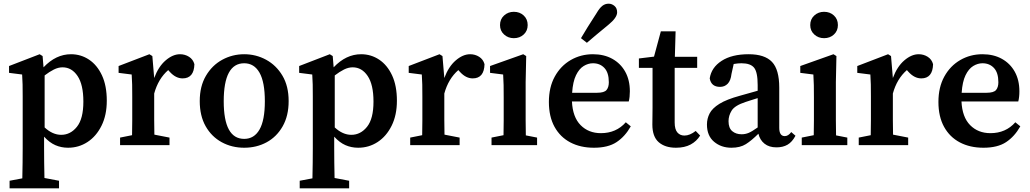

<svg xmlns="http://www.w3.org/2000/svg" viewBox="-20 -787 5586 1041"><path d="M32 234V193L101 180Q102 136 102.5 95Q103 54 103 16V-263Q103 -304 102.5 -328.5Q102 -353 100 -383L29 -392V-429L195 -493L211 -483L216 -422Q283 -493 365 -493Q419 -493 463 -463.5Q507 -434 533 -378Q559 -322 559 -241Q559 -163 530.5 -105.5Q502 -48 454.5 -17Q407 14 349 14Q312 14 280 0Q248 -14 219 -46V15Q219 53 219.5 93.5Q220 134 221 178L300 193V234ZM319 -422Q296 -422 272 -410Q248 -398 222 -378V-96Q265 -56 312 -56Q362 -56 397 -99.5Q432 -143 432 -236Q432 -328 400.5 -375Q369 -422 319 -422Z M631 0V-41L696 -54Q697 -91 697 -134.5Q697 -178 697 -210V-263Q697 -304 696.5 -328.5Q696 -353 694 -383L623 -392V-429L790 -493L806 -483L816 -364Q839 -426 878 -459.5Q917 -493 956 -493Q983 -493 1005 -479Q1027 -465 1034 -439Q1032 -362 970 -362Q933 -362 901 -397L892 -407Q838 -360 816 -280V-210Q816 -179 816 -136.5Q816 -94 817 -57L899 -41V0Z M1304 14Q1237 14 1182 -16Q1127 -46 1095 -102.5Q1063 -159 1063 -239Q1063 -319 1096.5 -376Q1130 -433 1185 -463Q1240 -493 1304 -493Q1368 -493 1423 -463Q1478 -433 1511.5 -376.5Q1545 -320 1545 -239Q1545 -159 1512.5 -102Q1480 -45 1425.5 -15.5Q1371 14 1304 14ZM1304 -34Q1358 -34 1387 -84.5Q1416 -135 1416 -238Q1416 -342 1387 -393Q1358 -444 1304 -444Q1193 -444 1193 -238Q1193 -34 1304 -34Z M1605 234V193L1674 180Q1675 136 1675.5 95Q1676 54 1676 16V-263Q1676 -304 1675.5 -328.5Q1675 -353 1673 -383L1602 -392V-429L1768 -493L1784 -483L1789 -422Q1856 -493 1938 -493Q1992 -493 2036 -463.5Q2080 -434 2106 -378Q2132 -322 2132 -241Q2132 -163 2103.5 -105.5Q2075 -48 2027.5 -17Q1980 14 1922 14Q1885 14 1853 0Q1821 -14 1792 -46V15Q1792 53 1792.5 93.5Q1793 134 1794 178L1873 193V234ZM1892 -422Q1869 -422 1845 -410Q1821 -398 1795 -378V-96Q1838 -56 1885 -56Q1935 -56 1970 -99.5Q2005 -143 2005 -236Q2005 -328 1973.5 -375Q1942 -422 1892 -422Z M2204 0V-41L2269 -54Q2270 -91 2270 -134.5Q2270 -178 2270 -210V-263Q2270 -304 2269.5 -328.5Q2269 -353 2267 -383L2196 -392V-429L2363 -493L2379 -483L2389 -364Q2412 -426 2451 -459.5Q2490 -493 2529 -493Q2556 -493 2578 -479Q2600 -465 2607 -439Q2605 -362 2543 -362Q2506 -362 2474 -397L2465 -407Q2411 -360 2389 -280V-210Q2389 -179 2389 -136.5Q2389 -94 2390 -57L2472 -41V0Z M2645 0V-41L2710 -54Q2711 -91 2711 -134.5Q2711 -178 2711 -210V-257Q2711 -298 2710.5 -325.5Q2710 -353 2708 -383L2637 -392V-429L2817 -493L2833 -483L2830 -342V-210Q2830 -178 2830 -134.5Q2830 -91 2831 -53L2892 -41V0ZM2766 -580Q2735 -580 2713 -600Q2691 -620 2691 -651Q2691 -683 2713 -703Q2735 -723 2766 -723Q2798 -723 2819.5 -703Q2841 -683 2841 -651Q2841 -620 2819.5 -600Q2798 -580 2766 -580Z M3195 -444Q3169 -444 3144.5 -429Q3120 -414 3103 -379Q3086 -344 3082 -284H3217Q3256 -284 3268.5 -299Q3281 -314 3281 -341Q3281 -393 3257 -418.5Q3233 -444 3195 -444ZM3200 14Q3127 14 3072 -15Q3017 -44 2986.5 -99.5Q2956 -155 2956 -234Q2956 -314 2988 -372Q3020 -430 3074.5 -461.5Q3129 -493 3195 -493Q3255 -493 3300 -468Q3345 -443 3370 -398Q3395 -353 3395 -292Q3395 -260 3389 -237H3081Q3085 -152 3128 -108.5Q3171 -65 3238 -65Q3321 -65 3373 -124L3400 -102Q3369 -47 3323 -16.5Q3277 14 3200 14ZM3130 -580Q3147 -609 3166.5 -640.5Q3186 -672 3214 -715Q3231 -744 3246 -755.5Q3261 -767 3280 -767Q3297 -767 3311.5 -755Q3326 -743 3326 -720Q3326 -691 3278 -652Q3241 -622 3214.5 -599.5Q3188 -577 3162 -555Z M3645 14Q3586 14 3551.5 -16Q3517 -46 3517 -112Q3517 -134 3517.5 -154.5Q3518 -175 3518 -204V-419H3444V-470L3526 -480L3563 -617H3643L3639 -479H3760V-419H3638V-123Q3638 -86 3652.5 -69Q3667 -52 3691 -52Q3720 -52 3752 -77L3776 -52Q3757 -21 3724.5 -3.5Q3692 14 3645 14Z M4190 12Q4150 12 4125 -8Q4100 -28 4092 -62Q4055 -25 4024 -5.5Q3993 14 3946 14Q3890 14 3851.5 -18.5Q3813 -51 3813 -112Q3813 -144 3827.5 -172Q3842 -200 3880.5 -224Q3919 -248 3992 -268Q4016 -275 4040 -281.5Q4064 -288 4088 -295V-326Q4088 -396 4068.5 -420Q4049 -444 4000 -444Q3990 -444 3980 -443Q3970 -442 3958 -440L3946 -386Q3942 -350 3925.5 -333Q3909 -316 3884 -316Q3836 -316 3828 -362Q3837 -421 3892.5 -457Q3948 -493 4039 -493Q4126 -493 4165.5 -451.5Q4205 -410 4205 -312V-94Q4205 -49 4235 -49Q4254 -49 4270 -71L4293 -51Q4275 -17 4250 -2.5Q4225 12 4190 12ZM3930 -130Q3930 -93 3950 -76Q3970 -59 4001 -59Q4021 -59 4039 -66.5Q4057 -74 4088 -96V-255Q4071 -250 4054.5 -244.5Q4038 -239 4022 -234Q3964 -215 3947 -187.5Q3930 -160 3930 -130Z M4327 0V-41L4392 -54Q4393 -91 4393 -134.5Q4393 -178 4393 -210V-257Q4393 -298 4392.5 -325.5Q4392 -353 4390 -383L4319 -392V-429L4499 -493L4515 -483L4512 -342V-210Q4512 -178 4512 -134.5Q4512 -91 4513 -53L4574 -41V0ZM4448 -580Q4417 -580 4395 -600Q4373 -620 4373 -651Q4373 -683 4395 -703Q4417 -723 4448 -723Q4480 -723 4501.5 -703Q4523 -683 4523 -651Q4523 -620 4501.5 -600Q4480 -580 4448 -580Z M4636 0V-41L4701 -54Q4702 -91 4702 -134.5Q4702 -178 4702 -210V-263Q4702 -304 4701.5 -328.5Q4701 -353 4699 -383L4628 -392V-429L4795 -493L4811 -483L4821 -364Q4844 -426 4883 -459.5Q4922 -493 4961 -493Q4988 -493 5010 -479Q5032 -465 5039 -439Q5037 -362 4975 -362Q4938 -362 4906 -397L4897 -407Q4843 -360 4821 -280V-210Q4821 -179 4821 -136.5Q4821 -94 4822 -57L4904 -41V0Z M5307 -444Q5281 -444 5256.5 -429Q5232 -414 5215 -379Q5198 -344 5194 -284H5329Q5368 -284 5380.5 -299Q5393 -314 5393 -341Q5393 -393 5369 -418.5Q5345 -444 5307 -444ZM5312 14Q5239 14 5184 -15Q5129 -44 5098.5 -99.5Q5068 -155 5068 -234Q5068 -314 5100 -372Q5132 -430 5186.5 -461.5Q5241 -493 5307 -493Q5367 -493 5412 -468Q5457 -443 5482 -398Q5507 -353 5507 -292Q5507 -260 5501 -237H5193Q5197 -152 5240 -108.5Q5283 -65 5350 -65Q5433 -65 5485 -124L5512 -102Q5481 -47 5435 -16.5Q5389 14 5312 14Z"/></svg>

Font: Source Serif 4 Semibold
Style: Regular
Weight: 600
Designer: Frank Grießhammer
Foundry: Adobe
Version: Version 4.005;hotconv 1.1.0;makeotfexe 2.6.0